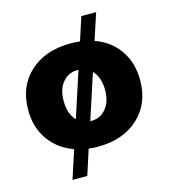

<svg xmlns="http://www.w3.org/2000/svg" viewBox="-119 -768 881 1002"><g transform="rotate(-15 321.5 -267.0)"><path d="M19 -272Q19 -399 102 -475Q185 -551 322 -551Q349 -551 373 -548L414 -674H494L447 -531Q530 -502 577 -434Q624 -366 624 -272Q624 -146 541.5 -69.5Q459 7 322 7Q296 7 272 4L228 140H148L198 -13Q114 -43 66.5 -110.5Q19 -178 19 -272ZM210 -270Q210 -199 247 -162L327 -407H322Q271 -407 240.5 -369.5Q210 -332 210 -270ZM317 -132H322Q372 -132 403 -169.5Q434 -207 434 -270Q434 -338 397 -377Z"/></g></svg>

Font: Trueno
Style: ExBd
Weight: 800
Designer: Julieta Ulanovsky
Foundry: Julieta Ulanovsky
Version: Version 3.001b